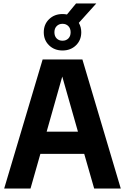

<svg xmlns="http://www.w3.org/2000/svg" viewBox="-20 -1081 716 1101"><path d="M4 0 224.5 -740H452.5L672.5 0H520L463 -198.5H211.5L155 0ZM247.5 -326H427L337 -642ZM338.5 -791.5Q292 -791.5 261.5 -821Q231 -850.5 231 -896Q231 -941.5 261.5 -971Q292 -1000.5 338.5 -1000.5Q351.5 -1000.5 364 -998L416 -1061H532L432 -950Q446 -925.5 446 -896Q446 -850.5 415.5 -821Q385 -791.5 338.5 -791.5ZM338.5 -847.5Q359 -847.5 372 -860.5Q385 -873.5 385 -896Q385 -918 372 -931.2Q359 -944.5 338.5 -944.5Q318 -944.5 305 -931.2Q292 -918 292 -896Q292 -873.5 305 -860.5Q318 -847.5 338.5 -847.5Z"/></svg>

Font: Encode Sans SmCnd
Style: Bold
Weight: 700
Width: 4
Designer: Multiple Designers
Foundry: Impallari Type
Version: Version 3.002; ttfautohint (v1.8.3) -l 8 -r 50 -G 200 -x 14 